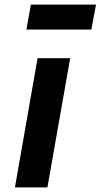

<svg xmlns="http://www.w3.org/2000/svg" viewBox="-20 -816 438 836"><path d="M398 -796 378 -687.5H95L114.5 -796ZM285.5 -562.5 186.5 0H45L143.5 -562.5Z"/></svg>

Font: Russisch Sans ExtraBold
Style: Italic
Weight: 800
Width: 4
Italic angle: -10°
Designer: Michael Sharanda (font) & Cristiano Sobral (main changes)
Foundry: Michael Sharanda
Version: Version 2.00;September 8, 2020;FontCreator 13.0.0.2681 64-bi